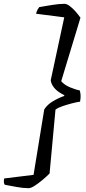

<svg xmlns="http://www.w3.org/2000/svg" viewBox="-66 -820 453 1007"><path d="M84 167Q56 167 20.5 160.5Q-15 154 -41 149Q-49 138 -44 116L110 97L166 -246Q182 -271 210 -288Q238 -305 271 -317V-321Q260 -326 244 -336.5Q228 -347 215.5 -363Q203 -379 200 -399L271 -729L123 -748Q127 -763 132 -771Q137 -779 140 -783Q170 -788 207.5 -794Q245 -800 272 -800Q284 -800 299.5 -788.5Q315 -777 330 -760Q345 -743 356 -727L255 -394Q272 -374 302.5 -361.5Q333 -349 352 -346Q355 -338 356.5 -323.5Q358 -309 354 -287Q334 -284 309.5 -277.5Q285 -271 261.5 -263Q238 -255 225 -245L194 90Q177 107 156 124.5Q135 142 115.5 154.5Q96 167 84 167Z"/></svg>

Font: Texturina
Style: Italic
Weight: 400
Italic angle: -11°
Designer: Guillermo Torres Carreño
Foundry: Omnibus-Type
Version: Version 1.002; ttfautohint (v1.8.3)